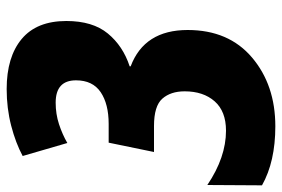

<svg xmlns="http://www.w3.org/2000/svg" viewBox="-196 -452 846 576"><g transform="rotate(-90 227.0 -164.0)"><path d="M425 -24Q425 -154 316 -195V-198Q377 -218 414.5 -263.5Q452 -309 452 -388Q452 -477 398 -522Q344 -567 248 -567Q190 -567 138 -553.5Q86 -540 47 -519L86 -385Q112 -400 142.5 -410Q173 -420 207 -420Q274 -420 274 -359Q274 -309 238.5 -285Q203 -261 143 -261H87L59 -125H137Q197 -125 219 -100Q241 -75 241 -33Q241 23 211 57Q181 91 123 91Q43 91 -40 35L-41 199Q30 239 136 239Q260 239 342.5 169Q425 99 425 -24Z"/></g></svg>

Font: Noto Sans Display SemiCondensed Black
Style: Italic
Weight: 900
Width: 4
Designer: Monotype Design team
Foundry: Monotype Imaging Inc.
Version: 1.000